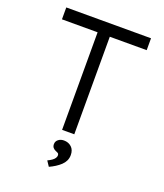

<svg xmlns="http://www.w3.org/2000/svg" viewBox="-166 -809 985 1154"><g transform="rotate(20 326.5 -232.0)"><path d="M284 0V-624H56V-700H598V-624H362V0ZM285 236 263 203Q278 196 289.5 188Q301 180 307 171Q313 162 313 153Q313 144 307.5 140Q302 136 293 133Q281 128 274 119.5Q267 111 267 97Q267 79 281.5 67.5Q296 56 317 56Q346 56 365.5 74Q385 92 385 125Q385 145 377 161.5Q369 178 355 191Q341 204 323 215.5Q305 227 285 236Z"/></g></svg>

Font: Lexend Exa Light
Style: Regular
Weight: 300
Designer: Bonnie Shaver-Troup, Thomas Jockin
Foundry: Lexend
Version: Version 1.007